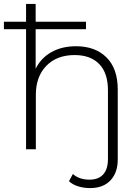

<svg xmlns="http://www.w3.org/2000/svg" viewBox="-25 -762 712 980"><path d="M576 -305V52Q576 119 539 158.5Q502 198 435 198Q402 198 373.5 189Q345 180 327 163L347 126Q379 155 432 155Q478 155 502 128Q526 101 526 50V-301Q526 -389 481.5 -435Q437 -481 356 -481Q265 -481 211.5 -426Q158 -371 158 -278V0H108V-613H-5V-651H108V-742H157V-651H414V-613H157V-411Q184 -466 237.5 -496Q291 -526 363 -526Q461 -526 518.5 -469Q576 -412 576 -305Z"/></svg>

Font: Montserrat Alternates Light
Style: Regular
Weight: 300
Designer: Julieta Ulanovsky
Foundry: Julieta Ulanovsky
Version: Version 7.200